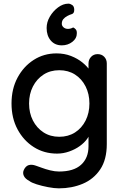

<svg xmlns="http://www.w3.org/2000/svg" viewBox="-20 -830 673 1050"><path d="M289 -538Q332 -538 368 -524Q404 -510 430.5 -488.5Q457 -467 472 -444Q487 -421 487 -404L464 -403V-483Q464 -504 478 -519Q492 -534 514 -534Q536 -534 550 -519.5Q564 -505 564 -483V-42Q564 43 528 96.5Q492 150 432.5 175Q373 200 302 200Q277 200 243 193.5Q209 187 180.5 178Q152 169 141 160Q118 148 110.5 132Q103 116 110 100Q120 78 137 73Q154 68 176 76Q186 79 207 87Q228 95 254 101.5Q280 108 303 108Q383 108 423.5 71Q464 34 464 -30V-120L475 -113Q472 -92 456.5 -70.5Q441 -49 416 -31Q391 -13 358.5 -1.5Q326 10 292 10Q221 10 165 -25.5Q109 -61 76 -122.5Q43 -184 43 -264Q43 -344 76 -405.5Q109 -467 164.5 -502.5Q220 -538 289 -538ZM304 -446Q255 -446 218 -422Q181 -398 160 -357Q139 -316 139 -264Q139 -212 160 -171Q181 -130 218 -106Q255 -82 304 -82Q353 -82 390 -105.5Q427 -129 448 -170.5Q469 -212 469 -264Q469 -316 448 -357.5Q427 -399 390 -422.5Q353 -446 304 -446ZM235 -677Q235 -709 252.5 -739Q270 -769 297.5 -789.5Q325 -810 354 -810Q364 -810 375 -802.5Q386 -795 386 -776Q386 -757 373 -753Q360 -749 349 -743Q334 -735 326 -725Q318 -715 318 -700Q318 -689 327.5 -680.5Q337 -672 352 -672Q358 -672 366 -674Q374 -676 380 -680Q389 -676 395 -668.5Q401 -661 400 -646Q400 -620 375.5 -601Q351 -582 318 -582Q280 -582 257.5 -608.5Q235 -635 235 -677Z"/></svg>

Font: Quicksand SemiBold
Style: Regular
Weight: 600
Designer: Andrew Paglinawan
Foundry: Andrew Paglinawan
Version: Version 3.006